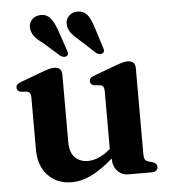

<svg xmlns="http://www.w3.org/2000/svg" viewBox="-52 -763 736 824"><g transform="rotate(-5 316.0 -351.0)"><path d="M83 -139.5V-366Q83 -388.5 66.5 -391.5L40 -393.5Q23 -397.5 23 -412Q23 -420.5 28 -425.8Q33 -431 46.5 -436L138 -470Q158 -477.5 169.8 -480.5Q181.5 -483.5 190.5 -483.5Q224 -483.5 224 -451V-160.5Q224 -116.5 245.2 -94.5Q266.5 -72.5 302 -72.5Q349 -72.5 399 -115.5V-366Q399 -388.5 382.5 -391.5L356.5 -393.5Q339 -397.5 339 -412Q339 -420.5 344 -425.8Q349 -431 362.5 -436L454.5 -470Q473.5 -477 485.5 -480.2Q497.5 -483.5 508 -483.5Q540.5 -483.5 540.5 -451V-81.5Q540.5 -65.5 544.8 -58.2Q549 -51 558.5 -48L577 -43Q596 -36.5 596 -21Q596 0 568 0H468.5Q441 0 422.2 -20.5Q403.5 -41 403.5 -73.5V-74Q348.5 -26.5 306.2 -7Q264 12.5 226 12.5Q161.5 12.5 122.2 -29Q83 -70.5 83 -139.5ZM378.5 -645 408 -552.5Q411 -544.5 411 -538.2Q411 -532 405 -528Q399.5 -523.5 391.8 -524.8Q384 -526 377.5 -530.5L306 -596Q285 -613 273.5 -629.5Q262 -646 261.5 -666.5Q261 -685.5 275 -700.2Q289 -715 312 -715Q339 -715 354 -695.8Q369 -676.5 378.5 -645ZM221 -647 252.5 -554.5Q255.5 -547 256 -540.8Q256.5 -534.5 251 -530Q246 -525.5 238.2 -526.5Q230.5 -527.5 223.5 -531.5L151.5 -595Q128.5 -611 116.5 -627Q104.5 -643 103 -664Q102 -682.5 115.2 -697.8Q128.5 -713 152 -714Q178.5 -715 194 -696.5Q209.5 -678 221 -647Z"/></g></svg>

Font: Fraunces 9pt SemiBold
Style: Regular
Weight: 600
Version: Version 1.000;[b76b70a41]